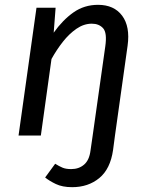

<svg xmlns="http://www.w3.org/2000/svg" viewBox="-20 -559 620 792"><path d="M384.4 -539.1Q450.4 -539.1 483.9 -494.2Q517.3 -449.2 506.3 -370.2L454.3 0H362.3L414.3 -367.7Q422.3 -423.5 405.4 -442.4Q388.5 -461.3 358.7 -461.3Q325.9 -461.3 295.5 -440.4Q265.2 -419.5 239.3 -386.6Q213.4 -353.6 192.4 -315.6L148.5 0H56.5L130.5 -527.1H209.4L201.5 -424.2Q238.4 -476.2 282.9 -507.7Q327.5 -539.1 384.4 -539.1ZM277.6 213.1Q237.5 213.1 210.4 200.1Q183.3 187.1 166.2 173.1L207.6 116.5Q223.6 126.5 237.6 132.5Q251.6 138.5 273.6 138.5Q305.5 138.5 326.9 120Q348.4 101.6 353.4 61.7L362.3 0H454.3L446.4 59.6Q435.3 137.9 389.6 175.5Q343.9 213.1 277.6 213.1Z"/></svg>

Font: Fira Sans Variable
Style: Italic
Weight: 397
Italic angle: -8°
Designer: Carrois Corporate & Edenspiekermann AG
Foundry: Carrois Corporate GbR & Edenspiekermann AG
Version: Version 4.202